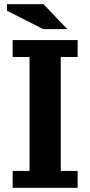

<svg xmlns="http://www.w3.org/2000/svg" viewBox="-20 -890 428 910"><path d="M120 -620H40V-700H348V-620H268V-80H348V0H40V-80H120ZM299 -752H185L13 -839V-870H186Z"/></svg>

Font: PT Sans Caption
Style: Bold
Weight: 700
Designer: A.Korolkova, O.Umpeleva, V.Yefimov
Foundry: ParaType Ltd
Version: Version 2.003W OFL